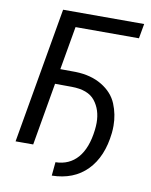

<svg xmlns="http://www.w3.org/2000/svg" viewBox="-93 -779 779 990"><g transform="rotate(10 297.0 -284.5)"><path d="M580.6 -710.9H156.2L32.7 0H125L181.6 -327.6L269 -327.1C326.2 -326.7 366.7 -311.5 391.1 -280.8C415.5 -250 427.7 -211.9 427.7 -166.5C427.7 -154.8 426.8 -142.1 425.3 -128.9C410.2 0.5 349.6 68.4 253.9 70.3L247.1 141.6C323.7 140.1 384.8 116.2 431.2 68.8C477.5 21.5 504.9 -43.9 514.2 -128.4C515.6 -141.6 516.1 -154.3 516.1 -167C516.1 -205.6 508.8 -243.7 493.7 -280.3C478.5 -316.9 451.7 -346.7 413.6 -369.6C375.5 -392.6 329.6 -404.8 275.4 -406.2L195.3 -406.7L234.9 -633.8H566.9Z"/></g></svg>

Font: Roboto
Style: Italic
Weight: 400
Italic angle: -12°
Designer: Google
Version: Version 2.137; 2017